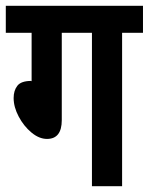

<svg xmlns="http://www.w3.org/2000/svg" viewBox="-20 -642 513 662"><path d="M193 -529V-228Q193 -163 142 -163Q115 -163 88.5 -185Q62 -207 44.5 -240Q27 -273 27 -304Q27 -330 40 -346.5Q53 -363 88 -363L89 -361V-529H0V-622H473V-529H401V0H297V-529Z"/></svg>

Font: Noto Sans ExtraCondensed SemiBold
Style: Italic
Weight: 600
Width: 2
Italic angle: -12°
Designer: Monotype Design Team
Foundry: Monotype Imaging Inc.
Version: Version 2.013; ttfautohint (v1.8.4.7-5d5b)